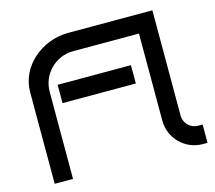

<svg xmlns="http://www.w3.org/2000/svg" viewBox="-106 -881 1133 1012"><g transform="rotate(-15 460.5 -375.0)"><path d="M906 -100H881C840 -100 806 -134 806 -175V-750H345C202 -749 72 -641 72 -500V0H172V-475C172 -571 249 -649 345 -650H706V-175C706 -78 784 0 881 0H906ZM622 -500H222V-400H622Z"/></g></svg>

Font: Bruno Ace
Style: Regular
Weight: 400
Designer: Astigmatic (AOETI)
Foundry: Astigmatic (AOETI)
Version: Version 1.000